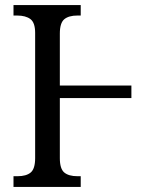

<svg xmlns="http://www.w3.org/2000/svg" viewBox="-20 -734 586 754"><path d="M33 -42H49Q83 -42 100.5 -56.5Q118 -71 118 -113V-605Q118 -645 99.5 -659Q81 -673 47 -673H33V-714H297V-673H284Q250 -673 232.5 -658.5Q215 -644 215 -602V-398H496V-349H215V-113Q215 -71 232.5 -56.5Q250 -42 284 -42H297V0H33Z"/></svg>

Font: Noto Serif Narrow
Style: Regular
Weight: 400
Width: 4
Designer: Monotype Design Team
Foundry: Monotype Imaging Inc.
Version: Version 1.001